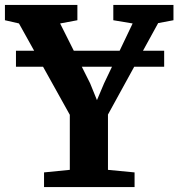

<svg xmlns="http://www.w3.org/2000/svg" viewBox="-39 -763 727 783"><path d="M245.7 -70.4V-294.8L38.3 -667.4L-18.9 -680.5V-743H276.6V-680.5L206.2 -667.3L328.5 -423.3L356.4 -354.6L385.5 -423.3L501.9 -667.3L423.1 -680.5V-743H668.4V-680.5L606 -668.8L401.3 -295.8V-70.3L509.8 -59.9V0H140.6V-59.9ZM630.5 -556.2V-490.9H26.1V-556.2Z"/></svg>

Font: Merriweather Light
Style: Regular
Weight: 300
Designer: Eben Sorkin
Foundry: Eben Sorkin
Version: Version 2.100